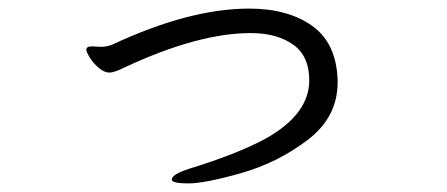

<svg xmlns="http://www.w3.org/2000/svg" viewBox="-20 -415 1040 447"><path d="M193 -307 215 -306Q229 -306 241 -311Q421 -395 560 -395Q650 -395 706.5 -355Q763 -315 766 -229V-223Q766 -142 696 -89Q626 -36 541.5 -12Q457 12 418.5 12Q380 12 380 3Q380 -9 420 -22Q531 -56 598 -92Q700 -149 700 -228Q700 -285 662 -311.5Q624 -338 564 -338Q441 -338 270 -258Q246 -246 234.5 -246Q223 -246 210 -257Q197 -268 189 -281Q181 -294 181 -299Q181 -307 193 -307Z"/></svg>

Font: LXGW Bright TC
Style: Regular
Weight: 400
Designer: Christian Thalmann (Catharsis Fonts)
Foundry: LXGW / Christian Thalmann (Catharsis Fonts) / Fontworks Inc.
Version: Version 5.501